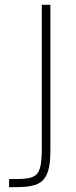

<svg xmlns="http://www.w3.org/2000/svg" viewBox="-20 -712 320 804"><path d="M155 -692V-96C155 36 135 38 18 38V72C138 72 191 68 191 -81V-692Z"/></svg>

Font: RazerF5 Thin
Style: Regular
Weight: 250
Foundry: Razer Inc.
Version: Version 2